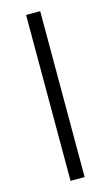

<svg xmlns="http://www.w3.org/2000/svg" viewBox="-115 -772 469 815"><g transform="rotate(-15 120.0 -364.5)"><path d="M89 0V-729H151V0Z"/></g></svg>

Font: Mona Sans Light
Style: Regular
Weight: 300
Designer: Deni Anggara
Foundry: GitHub
Version: Version 2.000